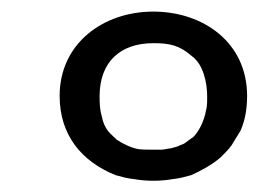

<svg xmlns="http://www.w3.org/2000/svg" viewBox="-20 -702 475 338"><path d="M415 -533.2C415 -627.9 336.9 -681.6 250 -681.6C161.1 -681.6 85 -625 85 -533.2C85 -464.8 123 -418 183.6 -393.6C194.3 -390.6 205.1 -387.7 215.8 -386.7C226.6 -384.8 238.3 -383.8 250 -383.8C261.7 -383.8 273.4 -384.8 284.2 -386.7C294.9 -387.7 305.7 -390.6 316.4 -393.6C334 -401.4 353.5 -412.1 368.2 -424.8L377.9 -434.6C381.8 -438.5 384.8 -442.4 387.7 -446.3L403.3 -471.7C412.1 -491.2 415 -512.7 415 -533.2ZM344.7 -532.2C344.7 -525.4 344.7 -518.6 343.8 -512.7C340.8 -496.1 335.9 -481.4 326.2 -467.8C324.2 -464.8 322.3 -462.9 320.3 -460.9C317.4 -459 315.4 -457 313.5 -456.1L305.7 -450.2C302.7 -448.2 299.8 -447.3 296.9 -446.3C293.9 -444.3 290 -443.4 286.1 -442.4C283.2 -441.4 279.3 -440.4 276.4 -440.4C271.5 -439.5 267.6 -438.5 263.7 -438.5H250C240.2 -438.5 231.4 -438.5 223.6 -439.5C211.9 -441.4 195.3 -449.2 185.5 -456.1C180.7 -460.9 174.8 -465.8 169.9 -471.7C165 -478.5 161.1 -486.3 159.2 -497.1C156.2 -506.8 155.3 -518.6 155.3 -532.2C155.3 -593.8 192.4 -626 250 -626C279.3 -626 295.9 -622.1 317.4 -603.5C337.9 -588.9 344.7 -556.6 344.7 -532.2Z"/></svg>

Font: My Font
Style: Regular
Weight: 400
Designer: Alfredo Marco Pradil
Version: Version 0.001